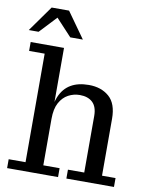

<svg xmlns="http://www.w3.org/2000/svg" viewBox="-95 -951 800 1021"><g transform="rotate(10 305.0 -441.0)"><path d="M15 0V-48H106V-634H22V-682H202V-48H290V0ZM335 0V-48H423V-353Q423 -403 398 -426.5Q373 -450 329 -450Q296 -450 267 -434.5Q238 -419 220 -386Q202 -353 202 -299H192Q192 -372 211.5 -418.5Q231 -465 270 -488Q309 -511 367 -511Q434 -511 476.5 -474Q519 -437 519 -355V-48H592V0ZM1 -743 100 -882H194L293 -743H225L119 -857H161L54 -743Z"/></g></svg>

Font: Montagu Slab
Style: Bold
Weight: 700
Designer: Florian Karsten
Foundry: Florian Karsten
Version: Version 1.000